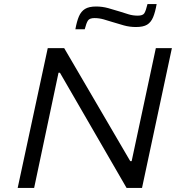

<svg xmlns="http://www.w3.org/2000/svg" viewBox="-20 -925 892 945"><path d="M67 0 215 -688H296L621 -132H628L747 -688H826L679 0H603L275 -567H268L148 0ZM351 -781Q358 -820 368.5 -844.5Q379 -869 398.5 -881Q418 -893 453 -893Q483 -893 512.5 -885Q542 -877 570 -868Q592 -861 613 -854.5Q634 -848 658 -848Q683 -848 690.5 -860Q698 -872 706 -905H751Q744 -865 733.5 -840Q723 -815 704 -803.5Q685 -792 649 -792Q618 -792 589.5 -800Q561 -808 532 -817Q511 -824 489 -830Q467 -836 445 -836Q421 -836 413 -824Q405 -812 397 -781Z"/></svg>

Font: Saira Expanded
Style: Italic
Weight: 400
Width: 7
Italic angle: -12°
Designer: Hector Gatti with collaboration of the Omnibus-Type team
Foundry: Omnibus-Type
Version: Version 1.101